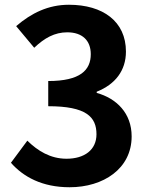

<svg xmlns="http://www.w3.org/2000/svg" viewBox="-20 -774 630 808"><path d="M273 14C415 14 534 -64 534 -200C534 -298 470 -360 387 -383V-388C465 -419 510 -477 510 -557C510 -684 413 -754 270 -754C183 -754 112 -719 48 -664L124 -573C167 -614 210 -638 263 -638C326 -638 362 -604 362 -546C362 -479 318 -433 183 -433V-327C343 -327 386 -282 386 -209C386 -143 335 -106 260 -106C192 -106 139 -139 95 -182L26 -89C78 -30 157 14 273 14Z"/></svg>

Font: Noto Sans TC
Style: Bold
Weight: 700
Designer: Ryoko NISHIZUKA 西塚涼子 (kana, bopomofo & ideographs); Paul D. Hunt (Latin, Greek & Cyrillic); Sandoll Communications 산돌커뮤니
Foundry: Adobe
Version: Version 2.004;hotconv 1.0.118;makeotfexe 2.5.65603